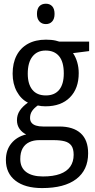

<svg xmlns="http://www.w3.org/2000/svg" viewBox="-20 -756 504 1017"><path d="M203.1 240.2Q112.3 240.2 61.8 200.9Q11.2 161.6 11.2 91.3Q11.2 38.6 40.3 3.2Q69.3 -32.2 118.7 -43.9Q97.7 -53.7 83.7 -73.2Q69.8 -92.8 69.8 -119.1Q69.8 -147.5 84.5 -169.7Q99.1 -191.9 127.9 -212.4Q91.3 -230.5 69.1 -271.2Q46.9 -312 46.9 -365.7Q46.9 -421.9 67.9 -462.2Q88.9 -502.4 128.4 -524.2Q168 -545.9 223.6 -545.9Q237.8 -545.9 250.7 -544.7Q263.7 -543.5 274.7 -541Q285.6 -538.6 293.9 -535.6H452.1V-485.4L366.7 -474.6Q380.9 -454.1 388.9 -426.8Q397 -399.4 397 -368.7Q397 -287.1 350.3 -240Q303.7 -192.9 220.7 -192.9Q198.7 -192.9 180.2 -197.3Q161.6 -184.6 150.4 -168.7Q139.2 -152.8 139.2 -130.9Q139.2 -115.7 147.2 -105.7Q155.3 -95.7 170.7 -90.8Q186 -85.9 208 -85.9H293.9Q367.7 -85.9 407.2 -50.3Q446.8 -14.6 446.8 56.2Q446.8 144.5 384 192.4Q321.3 240.2 203.1 240.2ZM207.5 178.7Q261.7 178.7 297.9 165.5Q334 152.3 352.1 126.5Q370.1 100.6 370.1 64Q370.1 31.7 357.9 15.1Q345.7 -1.5 322.3 -7.6Q298.8 -13.7 265.1 -13.7H187Q157.7 -13.7 135 -2.9Q112.3 7.8 99.9 29.8Q87.4 51.8 87.4 86.4Q87.4 131.8 118.9 155.3Q150.4 178.7 207.5 178.7ZM222.7 -250.5Q269 -250.5 293.5 -280.3Q317.9 -310.1 317.9 -367.2Q317.9 -428.2 293 -458.3Q268.1 -488.3 221.7 -488.3Q176.8 -488.3 151.9 -456.5Q127 -424.8 127 -365.7Q127 -310.5 151.4 -280.5Q175.8 -250.5 222.7 -250.5ZM223.1 -736.3Q244.1 -736.3 256.6 -722.7Q269 -709 269 -682.1Q269 -656.2 256.3 -642.3Q243.7 -628.4 223.1 -628.4Q202.1 -628.4 189 -642.3Q175.8 -656.2 175.8 -682.1Q175.8 -709.5 188.5 -722.9Q201.2 -736.3 223.1 -736.3Z"/></svg>

Font: Open Sans SemiCondensed
Style: Regular
Weight: 400
Width: 4
Designer: Monotype Design Team
Foundry: Monotype Imaging Inc.
Version: Version 3.000